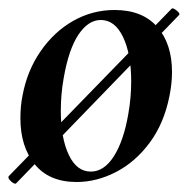

<svg xmlns="http://www.w3.org/2000/svg" viewBox="-26 -423 454 461"><path d="M11 18Q6 18 -1 11Q-8 4 -5 0L386 -402L388 -403Q392 -403 399.5 -396.5Q407 -390 404 -387L12 18ZM23 -139Q23 -169 28 -193Q39 -253 71.5 -300Q104 -347 150 -373Q196 -399 249 -399Q316 -399 351.5 -358.5Q387 -318 387 -250Q387 -223 381 -193Q368 -127 333.5 -80.5Q299 -34 252.5 -10Q206 14 158 14Q92 14 57.5 -28.5Q23 -71 23 -139ZM282 -149Q289 -188 289 -228Q289 -293 269.5 -334Q250 -375 216 -375Q186 -375 162.5 -340Q139 -305 127 -236Q120 -197 120 -157Q120 -92 139 -51.5Q158 -11 192 -11Q224 -11 247.5 -48Q271 -85 282 -149Z"/></svg>

Font: Cormorant Infant
Style: Bold Italic
Weight: 700
Italic angle: -10°
Designer: Christian Thalmann (Catharsis Fonts)
Foundry: Catharsis Fonts
Version: Version 4.000